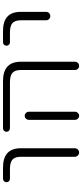

<svg xmlns="http://www.w3.org/2000/svg" viewBox="358 -944 563 1320"><g transform="rotate(-90 640.0 -283.5)"><path d="M72.3 -497.1Q61.5 -497.1 54.7 -503.9Q47.9 -510.7 47.9 -521Q47.9 -531.2 54.7 -538.1Q61.5 -544.9 72.3 -544.9H148.4Q280.3 -544.9 281.2 -424.8V-50.8Q281.2 -39.1 272.5 -30.3Q263.7 -21.5 252 -21.5Q240.2 -21.5 231.4 -30.3Q222.7 -39.1 222.7 -50.8V-420.9Q222.7 -461.9 203.6 -479.5Q184.6 -497.1 138.7 -497.1Z M418.9 -497.1Q408.2 -497.1 401.4 -503.9Q394.5 -510.7 394.5 -521Q394.5 -531.2 401.4 -538.1Q408.2 -544.9 418.9 -544.9H742.2Q875 -544.9 876 -424.8V-49.8Q876 -38.1 867.7 -29.8Q859.4 -21.5 847.7 -21.5Q835.9 -21.5 827.6 -29.8Q819.3 -38.1 819.3 -49.8V-420.9Q819.3 -461.9 800.3 -479.5Q781.2 -497.1 734.4 -497.1ZM532.2 -367.2V-72.3V-48.8Q532.2 -38.1 523.9 -29.8Q515.6 -21.5 504.4 -21.5Q493.2 -21.5 484.9 -29.8Q476.6 -38.1 476.6 -48.8V-72.3V-367.2Q476.6 -378.9 484.9 -387.2Q493.2 -395.5 504.4 -395.5Q515.6 -395.5 523.9 -387.2Q532.2 -378.9 532.2 -367.2Z M1009.8 -497.1Q1000 -497.1 993.2 -503.9Q986.3 -510.7 986.3 -521Q986.3 -531.2 993.2 -538.1Q1000 -544.9 1009.8 -544.9H1086.9Q1218.8 -544.9 1218.8 -424.8V-248Q1218.8 -236.3 1210.4 -228Q1202.1 -219.7 1189.9 -219.7Q1177.7 -219.7 1169.4 -228Q1161.1 -236.3 1161.1 -248V-420.9Q1161.1 -461.9 1142.1 -479.5Q1123 -497.1 1077.1 -497.1Z"/></g></svg>

Font: irohamaru Light
Style: Regular
Weight: 200
Designer: [Source Han Sans]
Ryoko NISHIZUKA  (kana & ideographs); Paul D. Hunt (Latin, Greek & Cyrillic); Wenlong ZHANG  (bopomofo
Version: Version 1.01